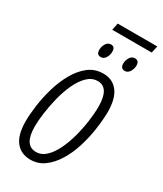

<svg xmlns="http://www.w3.org/2000/svg" viewBox="-200 -866 808 952"><g transform="rotate(30 203.5 -390.5)"><path d="M172 -751 180 -791H407L398 -751ZM190 -605Q166 -605 166 -633Q166 -652 176 -668.5Q186 -685 204 -685Q227 -685 227 -657Q227 -638 217 -621.5Q207 -605 190 -605ZM328 -605Q303 -605 303 -633Q303 -652 313 -668.5Q323 -685 341 -685Q365 -685 365 -657Q365 -638 354.5 -621.5Q344 -605 328 -605ZM142 10Q88 10 57.5 -28Q27 -66 27 -145Q27 -183 34 -234.5Q41 -286 56.5 -339.5Q72 -393 97.5 -438.5Q123 -484 159 -512.5Q195 -541 244 -541Q297 -541 327 -502Q357 -463 357 -385Q356 -337 348 -283Q340 -229 323.5 -177Q307 -125 281 -83Q255 -41 220.5 -15.5Q186 10 142 10ZM147 -37Q178 -37 203 -60.5Q228 -84 247 -123Q266 -162 278.5 -208.5Q291 -255 297.5 -301.5Q304 -348 304 -386Q304 -495 238 -495Q205 -495 179 -469.5Q153 -444 134 -403Q115 -362 103 -314Q91 -266 85 -221Q79 -176 79 -144Q79 -37 147 -37Z"/></g></svg>

Font: Noto Sans ExtraCondensed Light
Style: Italic
Weight: 300
Width: 2
Italic angle: -12°
Designer: Monotype Design Team
Foundry: Monotype Imaging Inc.
Version: Version 2.013; ttfautohint (v1.8.4.7-5d5b)